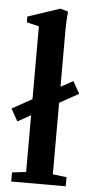

<svg xmlns="http://www.w3.org/2000/svg" viewBox="-54 -758 379 790"><g transform="rotate(5 135.5 -363.0)"><path d="M23.4 0V-37.6L81.1 -44.4V-278.8L26.9 -248.5L-1.5 -299.3L81.1 -345.2V-646L30.3 -658.2V-682.1L163.1 -726.1L195.3 -716.8Q191.4 -679.2 191.4 -634.8V-405.8L242.2 -434.1L270.5 -383.8L191.4 -339.8V-44.4L248.5 -37.6V0Z"/></g></svg>

Font: Elstob 8pt SemiBold
Style: Regular
Weight: 600
Designer: Peter S. Baker
Version: Version 1.015